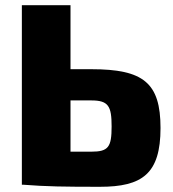

<svg xmlns="http://www.w3.org/2000/svg" viewBox="-20 -710 664 738"><path d="M331 -444H251V-690H64V0H69C157 7 229 8 364 8C527 8 597 -42 597 -218C597 -392 531 -444 331 -444ZM331 -127H251V-324H331C397 -324 409 -302 409 -224C409 -145 397 -127 331 -127Z"/></svg>

Font: Exo 2 Extra Bold
Style: Regular
Weight: 800
Designer: Natanael Gama
Version: Version 1.001;PS 001.001;hotconv 1.0.88;makeotf.lib2.5.64775